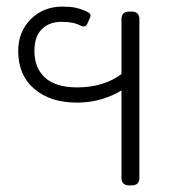

<svg xmlns="http://www.w3.org/2000/svg" viewBox="-20 -560 516 580"><path d="M347 -23V-287Q322 -271 287 -260.5Q252 -250 213 -250Q132 -250 83.5 -291.5Q35 -333 35 -406Q35 -464 73 -502Q111 -540 168 -540Q192 -540 207 -537Q222 -534 238 -527Q249 -522 252 -518Q255 -514 252 -507L245 -491Q241 -480 234 -480Q228 -480 225 -482Q211 -489 197.5 -491.5Q184 -494 165 -494Q129 -494 106.5 -472Q84 -450 84 -406Q84 -354 116.5 -325Q149 -296 213 -296Q292 -296 347 -336V-502Q347 -525 370 -525H378Q401 -525 401 -502V-23Q401 0 378 0H370Q347 0 347 -23Z"/></svg>

Font: Mitr ExtraLight
Style: Regular
Weight: 250
Designer: Thanarat Vachiruckul
Foundry: Cadson Demak Co.,Ltd.
Version: Version 1.000